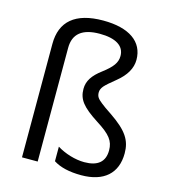

<svg xmlns="http://www.w3.org/2000/svg" viewBox="-114 -857 850 959"><g transform="rotate(15 311.0 -377.5)"><path d="M250 -99.1C291 -73.7 345.2 -57.1 392.1 -57.1C461.9 -57.1 497.1 -86.9 497.1 -146C497.1 -194.8 474.6 -223.6 402.8 -269C320.3 -322.3 293.9 -355.5 293.9 -410.2C293.9 -451.2 315.9 -483.9 362.3 -518.6C411.1 -555.7 430.2 -581.5 430.2 -616.2C430.2 -668.5 384.3 -696.8 301.8 -696.8C211.9 -696.8 167 -660.6 167 -587.9V0H85.9V-586.9C85.9 -702.6 157.2 -765.1 301.8 -765.1C436 -765.1 512.2 -711.9 512.2 -618.2C512.2 -574.2 488.8 -533.7 442.4 -496.1C413.6 -473.1 395 -456.5 385.7 -445.8C376.5 -434.6 372.1 -423.8 372.1 -413.1C372.1 -392.1 379.4 -381.8 402.8 -363.3C414.1 -354 432.6 -340.8 458 -324.2C549.3 -262.2 576.2 -217.8 576.2 -151.9C576.2 -47.9 510.7 9.8 394 9.8C333 9.8 284.7 -1.5 250 -23.9Z"/></g></svg>

Font: OpenSansEmoji
Style: Regular
Weight: 400
Foundry: MorbZ
Version: Version 1.000;PS 001.000;hotconv 1.0.70;makeotf.lib2.5.58329